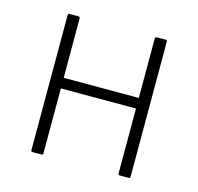

<svg xmlns="http://www.w3.org/2000/svg" viewBox="-78 -564 667 647"><g transform="rotate(15 255.5 -241.0)"><path d="M393 0Q387 0 387 -5V-476Q387 -482 393 -482H424Q429 -482 429 -476V-5Q429 0 424 0ZM88 0Q83 0 83 -5V-476Q83 -482 88 -482H119Q125 -482 125 -476V-5Q125 0 119 0ZM116 -232V-269H395V-232Z"/></g></svg>

Font: Sofia Sans Semi Condensed ExtraLight
Style: Regular
Weight: 250
Version: Version 4.100